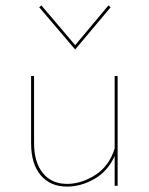

<svg xmlns="http://www.w3.org/2000/svg" viewBox="-20 -687 550 710"><path d="M258 -504 125 -660 133 -667 258 -520 381 -667 389 -660ZM415 -406V0H404V-110Q378 -53 328.5 -25Q279 3 228 3Q166 3 130.5 -39Q95 -81 95 -157V-406H106V-157Q106 -87 138.5 -47Q171 -7 228 -7Q281 -7 332.5 -40Q384 -73 404 -138V-406Z"/></svg>

Font: Ysabeau Infant Hairline
Style: Regular
Weight: 100
Designer: Christian Thalmann (Catharsis Fonts)
Version: Version 0.003